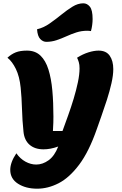

<svg xmlns="http://www.w3.org/2000/svg" viewBox="-20 -906 735 1161"><path d="M205 235Q136 235 89 205Q42 175 42 121Q42 99 51 74Q60 49 79 21Q102 54 134 71.5Q166 89 199 89Q238 89 274 63Q310 37 332 -20Q307 -11 285 -7Q263 -3 243 -3Q191 -3 159 -30.5Q127 -58 122 -110Q115 -176 113 -247Q111 -318 105 -376Q98 -444 76 -489Q54 -534 25 -557Q49 -579 75.5 -589.5Q102 -600 143 -600Q193 -600 224.5 -570Q256 -540 273 -485.5Q290 -431 296.5 -358.5Q303 -286 303 -201Q303 -189 302.5 -164Q302 -139 300 -114H358Q374 -158 392 -208Q410 -258 425.5 -309.5Q441 -361 451 -408.5Q461 -456 461 -493Q461 -515 456.5 -530Q452 -545 446 -557Q481 -579 515 -589.5Q549 -600 576 -600Q622 -600 643.5 -569Q665 -538 665 -488Q665 -451 654 -402.5Q643 -354 626.5 -302.5Q610 -251 593.5 -205Q577 -159 566 -127Q518 11 458.5 90Q399 169 334.5 202Q270 235 205 235ZM260 -653Q240 -653 223.5 -670Q207 -687 204 -729Q243 -738 279.5 -763.5Q316 -789 350.5 -817Q385 -845 418 -865.5Q451 -886 484 -886Q507 -886 523.5 -865.5Q540 -845 540 -791Q540 -774 537.5 -755Q535 -736 530 -718Q525 -719 518.5 -719.5Q512 -720 507 -720Q473 -720 442 -710Q411 -700 381.5 -686.5Q352 -673 322 -663Q292 -653 260 -653Z"/></svg>

Font: Lemon
Style: Regular
Weight: 400
Designer: Eduardo Rodriguez Tunni
Foundry: Eduardo Rodriguez Tunni
Version: Version 1.003; ttfautohint (v1.8.4.7-5d5b);gftools[0.9.24]